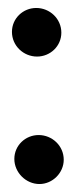

<svg xmlns="http://www.w3.org/2000/svg" viewBox="-20 -456 190 482"><path d="M10 -376C10 -341 39 -314 73 -314C106 -314 134 -340 134 -374C134 -409 105 -436 71 -436C38 -436 10 -410 10 -376ZM16 -57C16 -23 45 6 79 6C112 6 140 -22 140 -55C140 -90 111 -117 77 -117C44 -117 16 -91 16 -57Z"/></svg>

Font: SolarCharger
Style: 950
Weight: 900
Designer: Mew Too
Foundry: Cannot Into Space Fonts/KineticPlasma Fonts
Version: Version 1.100